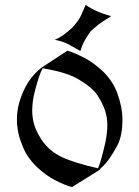

<svg xmlns="http://www.w3.org/2000/svg" viewBox="-20 -758 566 780"><path d="M153.3 -480.5 152.8 -480Q138.7 -453.6 122.6 -391.6Q110.8 -347.2 110.8 -308.6Q110.8 -293.5 113.3 -276.9Q119.6 -233.9 149.4 -189.5Q180.2 -143.1 233.9 -118.7Q284.2 -95.7 377.9 -74.2L378.4 -74.7Q390.1 -101.1 406.2 -171.4Q416 -213.9 416 -248.5Q416 -267.1 413.6 -281.2Q406.2 -324.2 377.4 -368.7Q354 -404.8 293 -439Q245.1 -465.8 153.3 -480.5ZM272.5 2Q243.2 -5.4 203.1 -26.4Q163.6 -47.4 129.9 -79.6Q86.9 -121.1 69.8 -169.9Q48.8 -219.7 48.8 -272.5Q48.8 -273.9 48.8 -274.4Q48.8 -326.7 72.8 -382.3Q91.8 -426.8 121.1 -458Q134.8 -472.7 150.4 -484.4L253.9 -552.2Q277.8 -545.9 323.7 -522.5Q357.9 -504.9 396.5 -469.7Q439.9 -427.7 457.5 -376.5Q477.1 -321.8 477.5 -274.9V-272.9Q477.5 -205.6 456.1 -166Q422.9 -105 400.4 -85Q388.2 -74.2 383.8 -67.4ZM202.1 -596.2Q221.2 -604 239.3 -617.2Q264.6 -635.7 282.7 -655.3Q287.1 -660.2 298.3 -675.8Q307.1 -688 328.1 -738.3Q365.7 -710.4 431.6 -692.4L398.9 -671.4Q374.5 -655.3 351.1 -633.3Q345.7 -628.4 338.4 -617.2Q317.4 -585.4 309.1 -559.1Q306.6 -551.3 306.6 -550.8L263.2 -575.2Q237.3 -590.3 202.1 -596.2Z"/></svg>

Font: MedievalSharp
Style: Regular
Weight: 500
Version: Version 1.0